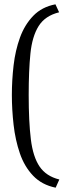

<svg xmlns="http://www.w3.org/2000/svg" viewBox="-20 -719 298 890"><path d="M238 151Q174 138 133.5 95.5Q93 53 72 -8.5Q51 -70 43 -140.5Q35 -211 35 -279Q35 -347 43 -416Q51 -485 72.5 -544.5Q94 -604 134 -645.5Q174 -687 237 -699L254 -662Q189 -646 159 -598Q129 -550 121 -470.5Q113 -391 113 -279Q113 -155 123 -73.5Q133 8 163.5 53Q194 98 255 113Z"/></svg>

Font: Faustina Light
Style: Regular
Weight: 300
Designer: Alfonso Garcia
Foundry: http://www.omnibus-type.com
Version: Version 1.200